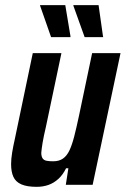

<svg xmlns="http://www.w3.org/2000/svg" viewBox="-20 -716 488 744"><path d="M122 8Q85 8 63 -1.5Q41 -11 32 -30.5Q23 -50 23 -80Q23 -100 27 -124.5Q31 -149 38 -180L107 -510H218L158 -225Q149 -187 145 -162.5Q141 -138 140 -124Q140 -110 145 -102.5Q150 -95 160.5 -93Q171 -91 186 -91Q209 -91 224 -101.5Q239 -112 249 -133Q259 -154 267.5 -187Q276 -220 286 -267L337 -510H447L339 0H235L245 -64H236Q224 -39 206.5 -23Q189 -7 168 0.5Q147 8 122 8ZM178 -572 136 -692 135 -696H233L253 -576V-572ZM308 -572 265 -692 264 -696H362L379 -576L380 -572Z"/></svg>

Font: Saira Condensed SemiBold
Style: Italic
Weight: 600
Width: 3
Italic angle: -12°
Designer: Hector Gatti with collaboration of the Omnibus-Type team
Foundry: Omnibus-Type
Version: Version 1.101